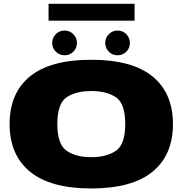

<svg xmlns="http://www.w3.org/2000/svg" viewBox="-20 -1002 980 1028"><path d="M468.5 7Q687 7 796.5 -82.5Q906 -172 906 -337.5Q906 -503.5 796.5 -592.8Q687 -682 468.5 -682Q250 -682 140.8 -593.2Q31.5 -504.5 31.5 -337.5Q31.5 -172 141 -82.5Q250.5 7 468.5 7ZM468.5 -160.5Q386.5 -160.5 336.8 -194.8Q287 -229 287 -337.5Q287 -448 336.8 -481.2Q386.5 -514.5 468.5 -514.5Q551 -514.5 600.8 -481.2Q650.5 -448 650.5 -337.5Q650.5 -229 600.8 -194.8Q551 -160.5 468.5 -160.5ZM326.5 -706Q353 -706 372.5 -725.2Q392 -744.5 392 -772Q392 -799.5 372.5 -819Q353 -838.5 326.5 -838.5Q298 -838.5 278.8 -819Q259.5 -799.5 259.5 -772Q259.5 -744.5 278.8 -725.2Q298 -706 326.5 -706ZM609 -706Q637.5 -706 656.5 -725.2Q675.5 -744.5 675.5 -772Q675.5 -799.5 656.5 -819Q637.5 -838.5 609 -838.5Q582.5 -838.5 563 -819Q543.5 -799.5 543.5 -772Q543.5 -744.5 562.5 -725.2Q581.5 -706 609 -706ZM240 -891.5H700.5V-981.5H240Z"/></svg>

Font: Anybody Expanded Black
Style: Regular
Weight: 900
Width: 7
Designer: Tyler Finck
Foundry: Etcetera Type Company
Version: Version 1.113;gftools[0.9.25]